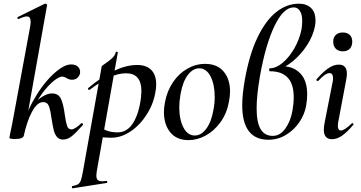

<svg xmlns="http://www.w3.org/2000/svg" viewBox="-20 -745 1958 1040"><path d="M31 1 35 -21Q45 -68 46 -74L143 -599Q146 -616 146 -627Q146 -642 141 -649Q136 -656 125 -656Q111 -656 81 -642H79Q76 -642 74.5 -647Q73 -652 77 -653L223 -725H225Q229 -725 232.5 -722Q236 -719 235 -717L109 -10Q104 8 61 8Q31 8 31 1ZM260 -98Q254 -145 245.5 -168.5Q237 -192 214 -192Q181 -192 153 -139Q125 -86 109 -10L92 -12Q109 -107 158 -196Q207 -285 265.5 -340.5Q324 -396 365 -396Q388 -396 401 -384.5Q414 -373 414 -355Q414 -339 402 -326Q390 -313 370 -313Q355 -313 339 -323Q337 -324 330.5 -327Q324 -330 317 -330Q302 -330 276.5 -311Q251 -292 222.5 -257Q194 -222 170 -177L153 -166Q177 -201 207 -220Q237 -239 261 -239Q297 -239 310.5 -209Q324 -179 331 -123Q337 -81 343.5 -62.5Q350 -44 367 -44Q377 -44 392 -54Q407 -64 420 -77Q421 -78 423 -78Q427 -78 429 -74.5Q431 -71 429 -68Q391 -25 368.5 -7Q346 11 321 11Q300 11 288 -4Q276 -19 271 -40Q266 -61 260 -98Z M372 263Q393 259 403 252.5Q413 246 418 232Q423 218 429 185L531 -386Q531 -388 551 -401.5Q571 -415 587 -429.5Q603 -444 607 -462Q608 -466 613.5 -465Q619 -464 618 -460L505 178Q502 196 502 207Q502 223 509.5 230Q517 237 534 237Q538 237 556 235Q560 234 561 239.5Q562 245 558 246L374 275Q371 276 369.5 270Q368 264 372 263ZM495 -8 505 -67Q530 -49 556 -38.5Q582 -28 617 -28Q670 -28 702 -80.5Q734 -133 744 -220Q746 -242 746 -251Q746 -348 663 -348Q620 -348 574 -326.5Q528 -305 466 -259Q465 -258 463 -258Q459 -258 457 -262Q455 -266 458 -268Q606 -393 723 -393Q773 -393 799.5 -366Q826 -339 826 -288Q826 -271 823 -253Q813 -186 776.5 -127.5Q740 -69 688.5 -34Q637 1 583 1Q538 1 495 -8Z M868 -138Q868 -165 874 -193Q885 -252 916.5 -299Q948 -346 994 -372.5Q1040 -399 1091 -399Q1156 -399 1191 -358Q1226 -317 1226 -250Q1226 -223 1220 -193Q1208 -129 1173.5 -82Q1139 -35 1093.5 -10.5Q1048 14 1001 14Q937 14 902.5 -28Q868 -70 868 -138ZM1136 -149Q1143 -183 1143 -221Q1143 -287 1120.5 -331Q1098 -375 1059 -375Q1025 -375 997.5 -339Q970 -303 958 -236Q951 -194 951 -165Q951 -98 973.5 -54.5Q996 -11 1035 -11Q1070 -11 1097.5 -48Q1125 -85 1136 -149Z M1644 -233Q1644 -206 1638 -171Q1630 -126 1602 -84Q1574 -42 1530 -15Q1486 12 1434 12Q1292 12 1292 -176Q1292 -231 1306 -312Q1330 -448 1374 -540.5Q1418 -633 1475.5 -679Q1533 -725 1599 -725Q1641 -725 1665 -701.5Q1689 -678 1689 -634Q1689 -620 1686 -603Q1676 -551 1643 -500Q1610 -449 1565 -412.5Q1520 -376 1477 -364L1510 -386Q1569 -386 1606.5 -347.5Q1644 -309 1644 -233ZM1564 -145Q1571 -184 1571 -219Q1571 -359 1442 -359Q1438 -359 1438 -367Q1438 -375 1441 -375Q1475 -375 1510.5 -404.5Q1546 -434 1574 -482.5Q1602 -531 1613 -585Q1617 -608 1617 -631Q1617 -667 1604.5 -686Q1592 -705 1571 -705Q1515 -705 1466.5 -603.5Q1418 -502 1388 -332Q1370 -227 1370 -159Q1370 -81 1392 -45Q1414 -9 1457 -9Q1497 -9 1525.5 -48.5Q1554 -88 1564 -145Z M1734 -43Q1734 -62 1740 -89L1781 -297Q1784 -311 1784 -321Q1784 -349 1765 -349Q1742 -349 1704 -307Q1703 -306 1701 -306Q1697 -306 1695 -309.5Q1693 -313 1695 -316Q1731 -357 1759.5 -376Q1788 -395 1815 -395Q1859 -395 1859 -346Q1859 -331 1854 -306L1813 -89Q1810 -74 1810 -64Q1810 -38 1827 -38Q1845 -38 1885 -76Q1887 -78 1889 -78Q1892 -78 1894 -74.5Q1896 -71 1893 -68Q1859 -28 1832 -9.5Q1805 9 1778 9Q1734 9 1734 -43ZM1785 -520Q1785 -543 1799 -556Q1813 -569 1837 -569Q1861 -569 1874.5 -556Q1888 -543 1888 -520Q1888 -495 1874.5 -481Q1861 -467 1837 -467Q1813 -467 1799 -481Q1785 -495 1785 -520Z"/></svg>

Font: Cormorant Infant SemiBold
Style: Italic
Weight: 600
Italic angle: -10°
Designer: Christian Thalmann (Catharsis Fonts)
Foundry: Catharsis Fonts
Version: Version 4.000